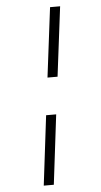

<svg xmlns="http://www.w3.org/2000/svg" viewBox="-59 -828 498 950"><g transform="rotate(-5 190.0 -352.5)"><path d="M184 -445 227 -791H277L234 -445ZM161 -260H211L169 86H119Z"/></g></svg>

Font: Glekhifnjqigglhiwekvrgaqftz
Style: Regular
Weight: 300
Italic angle: -8°
Designer: Carrois Corporate & Edenspiekermann
Foundry: Carrois Corporate GbR & Edenspiekermann AG
Version: Version 2.001